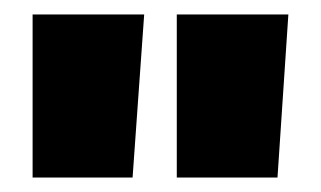

<svg xmlns="http://www.w3.org/2000/svg" viewBox="-20 -664 443 265"><path d="M224 -419V-644H378L363 -419ZM25 -419V-644H179L163 -419Z"/></svg>

Font: Kanit
Style: Bold
Weight: 700
Designer: Katatrad Team
Foundry: CadsonDemak
Version: Version 2.000; ttfautohint (v1.8.3)